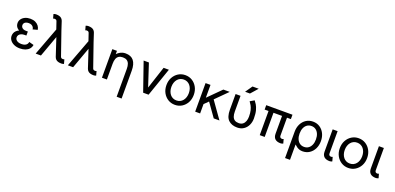

<svg xmlns="http://www.w3.org/2000/svg" viewBox="12 -1864 6605 3209"><g transform="rotate(20 3314.5 -259.0)"><path d="M248 -301.8Q265.6 -301.8 272.7 -301.8Q279.8 -301.8 279.8 -301.8V-230Q279.8 -230 272.9 -230Q266.1 -230 248 -230Q212.9 -230 188 -219.2Q163.1 -208.5 149.7 -189.9Q136.2 -171.4 136.2 -147.9Q136.2 -124.5 149.7 -106.7Q163.1 -88.9 188 -78.6Q212.9 -68.4 248 -68.4Q283.2 -68.4 307.6 -78.1Q332 -87.9 345.5 -105.2Q358.9 -122.6 361.8 -146L445.8 -123Q439 -80.6 412.8 -51Q386.7 -21.5 344.7 -5.9Q302.7 9.8 248 9.8Q189.9 9.8 144.8 -10.5Q99.6 -30.8 74.2 -65.2Q48.8 -99.6 48.8 -141.6Q48.8 -168 58.1 -191.7Q67.4 -215.3 87.2 -234.9Q106.9 -254.4 137.2 -268.1Q113.3 -280.8 98.1 -297.9Q83 -314.9 76.2 -335.4Q69.3 -356 69.3 -377.9Q69.3 -416.5 92 -448.2Q114.7 -480 155.3 -498.8Q195.8 -517.6 248 -517.6Q300.8 -517.6 338.6 -499.5Q376.5 -481.4 398.7 -451.4Q420.9 -421.4 425.8 -384.8L341.8 -361.8Q341.8 -381.8 330.6 -399.7Q319.3 -417.5 298.6 -428.5Q277.8 -439.5 248 -439.5Q218.8 -439.5 198.5 -430.9Q178.2 -422.4 167.7 -407.2Q157.2 -392.1 157.2 -372.1Q157.2 -352.1 167.7 -336.2Q178.2 -320.3 198.5 -311Q218.8 -301.8 248 -301.8Z M801.8 -507.8 945.8 -92.8Q948.7 -85 954.3 -79.3Q960 -73.7 968 -71Q976.1 -68.4 986.8 -68.4Q992.7 -68.4 1000.2 -70.1Q1007.8 -71.8 1012.2 -74.2L1032.7 0Q1027.3 2.9 1019.5 5.1Q1011.7 7.3 1003.2 8.5Q994.6 9.8 986.8 9.8Q955.1 9.8 930.7 2.7Q906.2 -4.4 889.6 -20Q873 -35.6 863.8 -61L759.3 -377.4L622.6 0H528.8L714.8 -496.1L668.9 -630.9Q666 -639.2 660.4 -644.5Q654.8 -649.9 646.7 -652.6Q638.7 -655.3 627.9 -655.3Q622.1 -655.3 614.5 -653.1Q606.9 -650.9 602.5 -648.4L582 -722.7Q587.4 -726.1 595.2 -728.3Q603 -730.5 611.6 -731.9Q620.1 -733.4 627.9 -733.4Q659.7 -733.4 684.1 -726.3Q708.5 -719.2 725.1 -703.6Q741.7 -688 751 -662.6Z M1374 -507.8 1518.1 -92.8Q1521 -85 1526.6 -79.3Q1532.2 -73.7 1540.3 -71Q1548.3 -68.4 1559.1 -68.4Q1564.9 -68.4 1572.5 -70.1Q1580.1 -71.8 1584.5 -74.2L1605 0Q1599.6 2.9 1591.8 5.1Q1584 7.3 1575.4 8.5Q1566.9 9.8 1559.1 9.8Q1527.3 9.8 1502.9 2.7Q1478.5 -4.4 1461.9 -20Q1445.3 -35.6 1436 -61L1331.5 -377.4L1194.8 0H1101.1L1287.1 -496.1L1241.2 -630.9Q1238.3 -639.2 1232.7 -644.5Q1227.1 -649.9 1219 -652.6Q1210.9 -655.3 1200.2 -655.3Q1194.3 -655.3 1186.8 -653.1Q1179.2 -650.9 1174.8 -648.4L1154.3 -722.7Q1159.7 -726.1 1167.5 -728.3Q1175.3 -730.5 1183.8 -731.9Q1192.4 -733.4 1200.2 -733.4Q1231.9 -733.4 1256.3 -726.3Q1280.8 -719.2 1297.4 -703.6Q1314 -688 1323.2 -662.6Z M2047.4 214.8H2135.3V-279.3Q2135.3 -396.5 2087.6 -457Q2040 -517.6 1940.9 -517.6Q1910.6 -517.6 1883.8 -509Q1856.9 -500.5 1833.7 -485.4Q1810.5 -470.2 1789.6 -449.2V-507.8H1707.5V0H1795.4V-279.3Q1795.4 -333 1808.6 -368.4Q1821.8 -403.8 1849.6 -421.6Q1877.4 -439.5 1921.4 -439.5Q1965.3 -439.5 1993.2 -421.6Q2021 -403.8 2034.2 -368.4Q2047.4 -333 2047.4 -279.3Z M2488.8 -109.4 2357.9 -507.8H2264.2L2440.4 0H2537.1L2713.4 -507.8H2619.6Z M2850.1 -253.9Q2850.1 -294.4 2861.1 -328.1Q2872.1 -361.8 2892.6 -387Q2913.1 -412.1 2941.7 -425.8Q2970.2 -439.5 3005.4 -439.5Q3040.5 -439.5 3069.1 -425.8Q3097.7 -412.1 3118.2 -387Q3138.7 -361.8 3149.7 -328.1Q3160.6 -294.4 3160.6 -253.9Q3160.6 -213.9 3149.7 -179.9Q3138.7 -146 3118.2 -120.8Q3097.7 -95.7 3069.1 -82Q3040.5 -68.4 3005.4 -68.4Q2970.2 -68.4 2941.7 -82Q2913.1 -95.7 2892.6 -120.8Q2872.1 -146 2861.1 -179.9Q2850.1 -213.9 2850.1 -253.9ZM2762.2 -253.9Q2762.2 -177.7 2794.4 -118.2Q2826.7 -58.6 2881.8 -24.4Q2937 9.8 3005.4 9.8Q3074.2 9.8 3129.2 -24.4Q3184.1 -58.6 3216.3 -118.2Q3248.5 -177.7 3248.5 -253.9Q3248.5 -330.1 3216.3 -389.6Q3184.1 -449.2 3129.2 -483.4Q3074.2 -517.6 3005.4 -517.6Q2937 -517.6 2881.8 -483.4Q2826.7 -449.2 2794.4 -389.6Q2762.2 -330.1 2762.2 -253.9Z M3501 -274.4 3695.8 0H3797.4L3554.2 -342.8ZM3453.6 -166 3795.4 -507.8Q3784.7 -507.8 3769.8 -507.8Q3754.9 -507.8 3738.8 -507.8Q3722.7 -507.8 3708 -507.8Q3693.4 -507.8 3682.1 -507.8L3453.6 -279.3V-507.8H3365.7V0H3453.6Z M3987.8 -507.8H3899.9V-228.5Q3899.9 -100.6 3957.5 -45.4Q4015.1 9.8 4113.8 9.8Q4179.7 9.8 4227.8 -22.2Q4275.9 -54.2 4301.8 -108.4Q4327.6 -162.6 4327.6 -228.5Q4327.6 -314 4312.3 -369.9Q4296.9 -425.8 4275.6 -460.7Q4254.4 -495.6 4236.3 -517.6L4161.6 -474.6Q4181.6 -448.2 4199.5 -416.3Q4217.3 -384.3 4228.5 -339.4Q4239.7 -294.4 4239.7 -228.5Q4239.7 -185.1 4226.6 -148.4Q4213.4 -111.8 4185.5 -90.1Q4157.7 -68.4 4113.8 -68.4Q4069.8 -68.4 4042 -86.2Q4014.2 -104 4001 -139.6Q3987.8 -175.3 3987.8 -228.5ZM4122.6 -597.7H4035.6L4122.6 -722.7H4232.9Z M4514.2 -454.1V0H4602.1V-454.1ZM4842.3 -454.6H4754.4V-112.3Q4754.4 -81.1 4763.2 -58.1Q4772 -35.2 4789.1 -20Q4806.2 -4.9 4830.6 2.4Q4855 9.8 4886.2 9.8Q4897.9 9.8 4911.1 6.3Q4924.3 2.9 4932.1 -2L4911.6 -76.2Q4907.2 -73.7 4899.7 -71Q4892.1 -68.4 4886.2 -68.4Q4875.5 -68.4 4867.2 -71Q4858.9 -73.7 4853.3 -79.3Q4847.7 -85 4845 -93.3Q4842.3 -101.6 4842.3 -112.3ZM4911.6 -429.7V-507.8H4444.8V-429.7Z M5042.5 -253.9V214.8H5130.4V-58.6Q5151.4 -38.1 5173.1 -22.7Q5194.8 -7.3 5220.2 1.2Q5245.6 9.8 5275.9 9.8Q5344.7 9.8 5397.2 -24.4Q5449.7 -58.6 5479.5 -118.2Q5509.3 -177.7 5509.3 -253.9Q5509.3 -330.1 5479.5 -389.6Q5449.7 -449.2 5397.2 -483.4Q5344.7 -517.6 5275.9 -517.6Q5207.5 -517.6 5154.8 -483.4Q5102.1 -449.2 5072.3 -389.6Q5042.5 -330.1 5042.5 -253.9ZM5130.4 -253.9Q5130.4 -310.1 5148.4 -351.8Q5166.5 -393.6 5199.2 -416.5Q5231.9 -439.5 5275.9 -439.5Q5319.8 -439.5 5352.5 -416.5Q5385.3 -393.6 5403.3 -351.8Q5421.4 -310.1 5421.4 -253.9Q5421.4 -197.8 5403.3 -156Q5385.3 -114.3 5352.5 -91.3Q5319.8 -68.4 5275.9 -68.4Q5231.9 -68.4 5199.2 -91.3Q5166.5 -114.3 5148.4 -156Q5130.4 -197.8 5130.4 -253.9Z M5783.7 -76.2Q5779.3 -73.7 5771.7 -71Q5764.2 -68.4 5758.3 -68.4Q5747.6 -68.4 5739.3 -71Q5731 -73.7 5725.3 -79.3Q5719.7 -85 5717 -93.3Q5714.4 -101.6 5714.4 -112.3V-214.8V-282.2V-507.8H5626.5V-282.2V-214.8V-112.3Q5626.5 -81.1 5635.3 -58.1Q5644 -35.2 5661.1 -20Q5678.2 -4.9 5702.6 2.4Q5727.1 9.8 5758.3 9.8Q5770 9.8 5783.2 6.3Q5796.4 2.9 5804.2 -2Z M5933.6 -253.9Q5933.6 -294.4 5944.6 -328.1Q5955.6 -361.8 5976.1 -387Q5996.6 -412.1 6025.1 -425.8Q6053.7 -439.5 6088.9 -439.5Q6124 -439.5 6152.6 -425.8Q6181.2 -412.1 6201.7 -387Q6222.2 -361.8 6233.2 -328.1Q6244.1 -294.4 6244.1 -253.9Q6244.1 -213.9 6233.2 -179.9Q6222.2 -146 6201.7 -120.8Q6181.2 -95.7 6152.6 -82Q6124 -68.4 6088.9 -68.4Q6053.7 -68.4 6025.1 -82Q5996.6 -95.7 5976.1 -120.8Q5955.6 -146 5944.6 -179.9Q5933.6 -213.9 5933.6 -253.9ZM5845.7 -253.9Q5845.7 -177.7 5877.9 -118.2Q5910.2 -58.6 5965.3 -24.4Q6020.5 9.8 6088.9 9.8Q6157.7 9.8 6212.6 -24.4Q6267.6 -58.6 6299.8 -118.2Q6332 -177.7 6332 -253.9Q6332 -330.1 6299.8 -389.6Q6267.6 -449.2 6212.6 -483.4Q6157.7 -517.6 6088.9 -517.6Q6020.5 -517.6 5965.3 -483.4Q5910.2 -449.2 5877.9 -389.6Q5845.7 -330.1 5845.7 -253.9Z M6606.4 -76.2Q6602.1 -73.7 6594.5 -71Q6586.9 -68.4 6581.1 -68.4Q6570.3 -68.4 6562 -71Q6553.7 -73.7 6548.1 -79.3Q6542.5 -85 6539.8 -93.3Q6537.1 -101.6 6537.1 -112.3V-214.8V-282.2V-507.8H6449.2V-282.2V-214.8V-112.3Q6449.2 -81.1 6458 -58.1Q6466.8 -35.2 6483.9 -20Q6501 -4.9 6525.4 2.4Q6549.8 9.8 6581.1 9.8Q6592.8 9.8 6606 6.3Q6619.1 2.9 6627 -2Z"/></g></svg>

Font: Giphurs
Style: Regular
Weight: 400
Version: Version 2.010